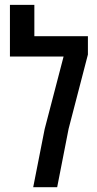

<svg xmlns="http://www.w3.org/2000/svg" viewBox="-20 -782 407 802"><path d="M118.7 0 166.5 -242.7 245.6 -545.9H21.5V-761.7H123.5V-630.9H347.2V-554.2L266.6 -244.1L218.8 0Z"/></svg>

Font: Open Sans Condensed SemiBold
Style: Regular
Weight: 600
Width: 3
Designer: Monotype Design Team
Foundry: Monotype Imaging Inc.
Version: Version 3.000; ttfautohint (v1.8.4)